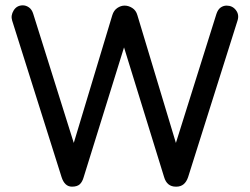

<svg xmlns="http://www.w3.org/2000/svg" viewBox="-20 -699 936 719"><path d="M249.5 0Q222 0 210.5 -36L25.5 -622Q19.5 -641 31.2 -660Q43 -679 65.5 -679Q77.5 -679 88.5 -671.2Q99.5 -663.5 104.5 -647L267.5 -128H245.5L400.5 -642Q406 -660 419.2 -669Q432.5 -678 446.5 -678Q461.5 -678 475.5 -669Q489.5 -660 494.5 -642L649.5 -128H627.5L790.5 -647Q796 -663.5 806.2 -670.8Q816.5 -678 828.5 -678Q850.5 -678 863.5 -661Q876.5 -644 869.5 -622L684.5 -36Q672.5 0 640.5 0H638.5Q605 0 594.5 -36L433.5 -557H455.5L293.5 -36Q288.5 -18 278.8 -9Q269 0 249.5 0Z"/></svg>

Font: Jura Light
Style: Bold
Weight: 700
Version: Version 5.104